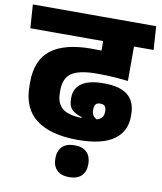

<svg xmlns="http://www.w3.org/2000/svg" viewBox="-115 -719 861 1021"><g transform="rotate(10 316.0 -208.5)"><path d="M347 -516.5H630L621.5 -643.5H338ZM547.5 -559.5H381V-464H547.5ZM-12 -516.5H653.5L645 -643.5H-21ZM381 -560.5V-385L547.5 -330.5V-560.5ZM36.5 -233.5V-215.5Q36.5 -92.5 114.5 -34Q192.5 24.5 338.5 24.5Q469 24.5 532.5 -20.5Q596 -65.5 596 -147V-157Q596 -227 554 -261.5Q512 -296 426 -296Q343.5 -296 304.8 -268.5Q266 -241 266 -190.5V-185Q266 -147.5 282.8 -129Q299.5 -110.5 338.5 -98.5V-87.5L433 -95Q412 -102 402 -113.8Q392 -125.5 392 -146V-149Q392 -168.5 399.8 -177.5Q407.5 -186.5 424.5 -186.5Q441.5 -186.5 449 -177.8Q456.5 -169 456.5 -149.5V-146.5Q456.5 -119.5 435.2 -106.8Q414 -94 351 -94Q271.5 -94 236.8 -120.5Q202 -147 202 -207.5V-220.5Q202 -285 243 -312.8Q284 -340.5 380 -340.5Q409.5 -340.5 435.8 -339.5Q462 -338.5 489 -336.2Q516 -334 547.5 -330.5V-452Q489 -459.5 435.8 -462.8Q382.5 -466 328 -466Q182.5 -466 109.5 -410.2Q36.5 -354.5 36.5 -233.5ZM328 227.5Q372 227.5 394.5 204.8Q417 182 417 143Q417 143 417 141.8Q417 140.5 417 140Q417 101.5 394.8 78.5Q372.5 55.5 328 55.5Q284 55.5 261.5 78.2Q239 101 239 140Q239 140.5 239 141.5Q239 142.5 239 143Q239 182 261.5 204.8Q284 227.5 328 227.5Z"/></g></svg>

Font: Anek Devanagari ExtraBold
Style: Regular
Weight: 800
Designer: Kailash Malviya (Devanagari) & Yesha Goshar (Latin)
Foundry: Ek Type
Version: Version 1.003